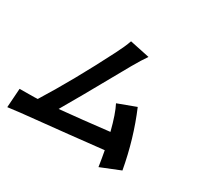

<svg xmlns="http://www.w3.org/2000/svg" viewBox="-168 -1008 1336 1274"><g transform="rotate(30 500.0 -370.5)"><path d="M723 45Q713 -21 703 -73Q480 -48 97 -9L0 3L10 -143Q87 -143 121 -144L148 -145Q293 -378 442 -671Q476 -737 493 -786L645 -754Q616 -713 576 -643Q356 -249 301 -157Q469 -173 675 -197Q644 -319 612 -380L749 -431Q832 -236 872 -15Z"/></g></svg>

Font: KaiGen Gothic CN Bold
Style: Bold
Weight: 700
Designer: Ryoko NISHIZUKA  (kana & ideographs); Paul D. Hunt (Latin, Greek & Cyrillic); Wenlong ZHANG  (bopomofo); Sandoll Communi
Foundry: Adobe Systems Incorporated
Version: Version 1.002.20150501